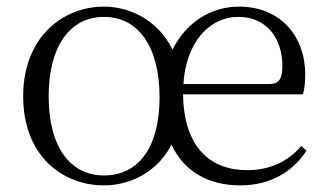

<svg xmlns="http://www.w3.org/2000/svg" viewBox="-20 -546 990 580"><path d="M294 -16C192 -16 127 -102 127 -255C127 -407 192 -495 294 -495C398 -495 462 -405 462 -252C462 -100 398 -16 294 -16ZM294 14C375 14 456 -27 498 -109C537 -26 612 14 706 14C796 14 863 -26 906 -91L890 -105C849 -57 795 -32 726 -32C614 -32 535 -103 533 -261H895C900 -277 902 -297 902 -321C902 -438 826 -526 702 -526C617 -526 542 -478 501 -396C460 -482 375 -526 294 -526C170 -526 50 -434 50 -255C50 -76 168 14 294 14ZM534 -292C542 -418 612 -495 700 -495C785 -495 833 -431 833 -346C833 -309 824 -292 792 -292Z"/></svg>

Font: Noto Serif CJK KR Light
Style: Regular
Weight: 300
Designer: Ryoko NISHIZUKA 西塚涼子 (kana & ideographs); Frank Grießhammer (Latin, Greek & Cyrillic); Wenlong ZHANG 张文龙 (bopomofo); San
Foundry: Adobe
Version: Version 2.001;hotconv 1.1.0;makeotfexe 2.6.0